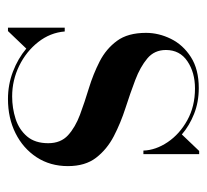

<svg xmlns="http://www.w3.org/2000/svg" viewBox="-39 -471 520 482"><g transform="rotate(90 221.0 -230.0)"><path d="M58 10H49.5V-132.5H59Q62 -96 85.5 -66Q109 -36 145.2 -18.2Q181.5 -0.5 222 -0.5Q251.5 -0.5 278.5 -9.2Q305.5 -18 322.5 -38Q339.5 -58 339.5 -91Q339.5 -122.5 319.5 -140.8Q299.5 -159 268 -170.8Q236.5 -182.5 201.2 -193.2Q166 -204 134.2 -220.2Q102.5 -236.5 82.5 -263.8Q62.5 -291 62.5 -336.5Q62.5 -368.5 77.5 -399Q92.5 -429.5 123.2 -449.2Q154 -469 201 -469Q236.5 -469 266 -457.2Q295.5 -445.5 317.5 -426.5L359 -470H367V-330H358Q357 -361 336.8 -391Q316.5 -421 281.8 -440.2Q247 -459.5 202 -459.5Q162 -459.5 133.8 -440.5Q105.5 -421.5 105.5 -386.5Q105.5 -357.5 126.8 -339.8Q148 -322 181 -309.5Q214 -297 251.2 -285Q288.5 -273 321.8 -255.8Q355 -238.5 376 -211.2Q397 -184 397 -140.5Q397 -96 374.8 -62Q352.5 -28 314.5 -9Q276.5 10 228.5 10Q192.5 10 159.8 -2.5Q127 -15 102 -36Z"/></g></svg>

Font: Bodoni* 24pt
Style: Regular
Weight: 400
Version: Version 2.3